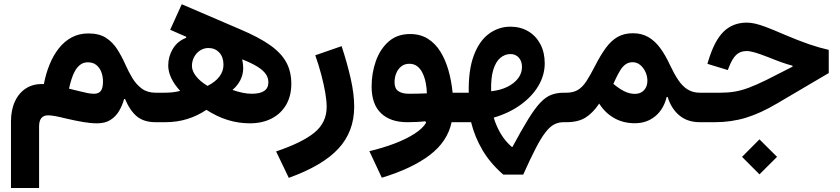

<svg xmlns="http://www.w3.org/2000/svg" viewBox="-20 -590 4054 927"><path d="M404.3 -289.2Q429.6 -289.2 445.8 -275.6Q462 -262 469.7 -240.9Q477.3 -219.8 477.3 -196.4Q477.3 -165.4 466.9 -151.3Q456.5 -137.3 434.1 -137.3Q420.1 -137.3 403.2 -140.5Q386.3 -143.8 363.3 -149.7Q351.1 -152.5 337.9 -155.8Q324.7 -159 313.2 -162.1Q318.3 -185.2 325.3 -207.8Q332.2 -230.3 342.8 -248.7Q353.4 -267.1 368.4 -278.1Q383.4 -289.2 404.3 -289.2ZM406.6 -428.6Q362.1 -428.6 326.4 -409.6Q290.8 -390.5 264.1 -356.7Q237.5 -323 219.5 -278.7Q201.4 -234.5 191.8 -183.9Q143 -186.6 107.4 -164.6Q71.7 -142.5 52.4 -101Q33 -59.4 33 -4.1V317.6H168.7V20.9Q168.7 -7.1 179.9 -20.2Q191 -33.2 212.2 -33.2Q225.1 -33.2 246.7 -29.4Q268.3 -25.5 298.6 -17.8Q344.8 -7.1 381.2 -0.9Q417.7 5.4 449.2 5.4Q487.2 5.4 512.7 -10.6Q538.2 -26.5 554.3 -53.2Q570.4 -79.8 579 -111.5L583.9 -111.8Q607.8 -55 641.5 -27.5Q675.3 0 731.6 0H732.1V-142.3H731.6Q692.1 -142.3 665.1 -161.9Q638.1 -181.6 619.2 -213Q600.3 -244.4 585 -279.1Q567.8 -318 546.1 -352.1Q524.4 -386.2 491.6 -407.4Q458.7 -428.6 406.6 -428.6Z M731.9 -142.3Q721.3 -142.3 716.5 -125.7Q711.7 -109.1 711.7 -71.5Q711.7 -33.2 716.5 -16.6Q721.3 0 731.9 0H777.8Q834.1 0 883.8 -15.3Q933.4 -30.5 976.4 -59.7Q1028.4 -26.3 1080.2 -10.5Q1132 5.4 1185.7 5.4Q1246.9 5.4 1292 -18.1Q1337.1 -41.6 1361.8 -84.5Q1386.5 -127.3 1386.5 -185.5Q1386.5 -244.3 1362.2 -289.1Q1337.9 -334 1283.8 -372.2Q1229.6 -410.4 1139.9 -448.3L857.5 -569.5L801.7 -446.3L879.7 -412.1L878.4 -407.2Q836.4 -391 814.3 -353.9Q792.2 -316.7 792.2 -273.9Q792.2 -244.3 806.9 -213Q821.6 -181.8 849.9 -151.1Q831.2 -146.4 812.7 -144.3Q794.3 -142.3 769.6 -142.3ZM982.1 -175.3Q946 -196.9 926.4 -222.2Q906.7 -247.6 906.7 -271.2Q906.7 -295.4 917.5 -315.1Q928.2 -334.9 946.4 -346.5Q964.6 -358.2 986.1 -358.2Q1018.6 -358.2 1038.8 -336.2Q1059 -314.3 1059 -277.3Q1059 -246.3 1039.4 -220.3Q1019.7 -194.3 982.1 -175.3ZM1102.6 -155.8Q1135.8 -184.1 1147.9 -221.2Q1160 -258.2 1149.1 -303.5Q1194.8 -285.5 1222.5 -268.3Q1250.2 -251.1 1263 -232.8Q1275.8 -214.6 1275.8 -192.6Q1275.8 -137.3 1195.6 -137.3Q1174.3 -137.3 1150.6 -142.3Q1127 -147.3 1102.6 -155.8Z M1502.2 -323.1Q1518.3 -277.7 1530.6 -231.5Q1542.9 -185.3 1550.1 -144.5Q1557.2 -103.7 1557.2 -73.6Q1557.2 1.9 1497.9 50.4Q1438.5 98.8 1313.1 141.1L1374.3 268.7Q1538 209.8 1614 127.4Q1690.1 45 1690.1 -74.7Q1690.1 -136 1673.3 -210.4Q1656.4 -284.9 1629.4 -367.2Z M2041 -139.4Q2018.8 -138.1 1996.7 -137.8Q1974.7 -137.4 1953.5 -137.4Q1921.8 -137.4 1903.3 -149.9Q1884.9 -162.4 1884.9 -192.8Q1884.9 -215.7 1893 -236Q1901.2 -256.4 1917.1 -269.2Q1933 -282.1 1956.4 -282.1Q1979.3 -282.1 1995.3 -269.4Q2011.3 -256.6 2021 -235.6Q2030.8 -214.6 2035.6 -189.5Q2040.5 -164.4 2041 -139.4ZM2037.4 2.3Q2021.8 29.5 1982.3 55.1Q1942.8 80.8 1886.5 102.4Q1830.1 124 1763.4 139.9L1823.5 268.1Q1969.3 223.9 2055.1 158.5Q2140.9 93.2 2160.3 0H2194V-142.3H2165.3Q2159.8 -198.1 2145.6 -249.1Q2131.3 -300.1 2106.8 -340Q2082.3 -379.9 2045.9 -402.8Q2009.5 -425.7 1960.1 -425.7Q1897.6 -425.7 1856.5 -389.5Q1815.3 -353.2 1794.7 -295.1Q1774.2 -237.1 1774.2 -172Q1774.2 -87 1819.5 -43.5Q1864.8 0 1946.4 0Q1967 0 1989.5 -1Q2012 -2 2033.6 -4.4Z M2444.1 -461.2Q2387.9 -461.2 2341.4 -427.5Q2294.8 -393.8 2268 -323.3Q2241.1 -252.7 2243.1 -142.3H2193.8Q2183.2 -142.3 2178.5 -125.6Q2173.7 -108.9 2173.7 -71.5Q2173.7 -33.7 2178.5 -16.9Q2183.2 0 2193.8 0H2254.5Q2271.9 70.9 2309.5 134.7Q2347.2 198.6 2410 253.1H2506.1Q2540.7 175.8 2566.3 126.4Q2591.9 76.9 2613.3 49.3Q2634.7 21.6 2655.5 10.8Q2676.4 0 2701.4 0H2713.6V-142.3H2701.4Q2667.5 -142.3 2641 -131.9Q2614.4 -121.5 2588.1 -93.7Q2561.9 -65.9 2530.1 -14.3Q2498.3 37.3 2454 119.6H2451.5Q2419.7 92.4 2398.3 56.7Q2377 20.9 2363.7 -22Q2439 -44.4 2494.3 -84.6Q2549.6 -124.7 2579.8 -176.2Q2610 -227.8 2610 -284.3Q2610 -337 2588.9 -376.9Q2567.7 -416.9 2530.3 -439Q2492.8 -461.2 2444.1 -461.2ZM2351.3 -149.5Q2349.4 -213.5 2361.6 -253.1Q2373.9 -292.7 2395.9 -310.8Q2417.9 -329 2444.7 -329Q2469.3 -329 2484.8 -311.8Q2500.2 -294.5 2500.2 -266.4Q2500.2 -236.4 2481.4 -211.7Q2462.5 -186.9 2429.1 -170.5Q2395.7 -154.1 2351.3 -149.5Z M2941.4 -185.1 2951.8 -207.6Q2963.1 -231.8 2974.4 -250.2Q2985.7 -268.7 3000.1 -279.1Q3014.5 -289.6 3034.5 -289.6Q3055.3 -289.6 3071.3 -276.1Q3087.3 -262.7 3096.5 -242.3Q3105.7 -221.9 3105.7 -200.4Q3105.7 -172.1 3089.4 -154.4Q3073 -136.8 3045.5 -136.8Q3019.5 -136.8 2994.4 -149.2Q2969.4 -161.7 2941.4 -185.1ZM2713.4 -142.3Q2702.3 -142.3 2697.8 -125.5Q2693.2 -108.8 2693.2 -71.5Q2693.2 -33.5 2697.8 -16.8Q2702.3 0 2713.4 0Q2771.8 0 2807.2 -22.4Q2842.6 -44.7 2873 -89.8Q2900.9 -45.5 2944.8 -20.2Q2988.7 5 3045.1 5Q3102 5 3142.9 -28.2Q3183.8 -61.5 3198.7 -121.5L3203.6 -121.9Q3220.2 -66.3 3259.5 -33.2Q3298.7 0 3359.5 0H3360V-142.3H3359.5Q3325.4 -142.3 3300.2 -157.9Q3275 -173.5 3254.9 -203.4Q3234.8 -233.4 3215 -275.5Q3193 -323.5 3167.6 -358Q3142.2 -392.5 3110.2 -411Q3078.1 -429.5 3036.1 -429.5Q2993.5 -429.5 2962.3 -411.9Q2931.2 -394.2 2905.3 -359Q2879.5 -323.8 2852.7 -271.4Q2830.4 -227.5 2811.7 -198.7Q2793 -169.8 2770.5 -156.1Q2748.1 -142.3 2713.4 -142.3Z M3562.7 167.3 3646.8 251.8 3731.7 167.3 3646.8 82.8ZM3586.1 -480.8Q3517.9 -480.8 3473.1 -436.7Q3428.4 -392.6 3398.8 -292.8L3395.5 -281.8L3494.1 -251.7L3498 -262.4Q3514.6 -306.1 3534.2 -324.8Q3553.8 -343.6 3585.1 -343.6Q3600.3 -343.6 3624.3 -336.7Q3648.4 -329.8 3690.5 -313.4Q3727 -298.5 3754.6 -288.8Q3782.1 -279 3806.3 -272.9V-268L3678.8 -203.2Q3631.4 -180 3595.7 -166.6Q3560.1 -153.3 3527.9 -147.8Q3495.7 -142.3 3458.4 -142.3H3359.9Q3349.3 -142.3 3344.5 -126.1Q3339.7 -109.9 3339.7 -71.5Q3339.7 -33.1 3344.5 -16.5Q3349.3 0 3359.9 0H3430.9Q3510.2 0 3581 -21.4Q3651.8 -42.8 3733.8 -91.6L3981.3 -237.3V-349.2Q3934.9 -359.7 3885 -376.8Q3835.1 -394 3762.8 -424.7Q3713.7 -446.1 3681.2 -458.4Q3648.6 -470.7 3626.4 -475.8Q3604.1 -480.8 3586.1 -480.8Z"/></svg>

Font: Estedad VF
Style: Regular
Weight: 100
Designer: Amin Abedi
Version: Version 7.3